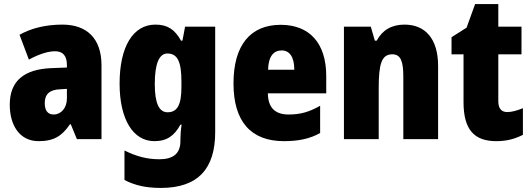

<svg xmlns="http://www.w3.org/2000/svg" viewBox="-20 -684 2613 944"><path d="M287 -563C204 -563 133 -545 76 -513L122 -391C172 -418 216 -432 251 -432C289 -432 309 -410 309 -364V-352L231 -349C99 -343 28 -287 28 -169C28 -70 75 10 170 10C246 10 285 -16 324 -73H328L358 0H479V-363C479 -496 406 -563 287 -563ZM275 -245 309 -247V-200C309 -153 280 -121 244 -121C216 -121 200 -139 200 -177C200 -220 223 -243 275 -245Z M744 -563C635 -563 568 -456 568 -273C568 -96 635 10 739 10C802 10 838 -18 867 -71H873C869 -49 867 -17 867 3V10C867 73 829 99 764 99C704 99 653 86 592 56V201C644 228 699 240 771 240C956 240 1038 143 1038 -34V-553H890L877 -484H870C839 -540 803 -563 744 -563ZM803 -421C854 -421 872 -378 872 -283V-256C872 -171 853 -132 804 -132C762 -132 741 -176 741 -271C741 -372 763 -421 803 -421Z M1360 -562C1212 -562 1128 -463 1128 -274C1128 -86 1214 10 1376 10C1449 10 1504 -2 1554 -30V-164C1500 -133 1456 -121 1399 -121C1331 -121 1298 -156 1297 -225H1584V-310C1584 -474 1500 -562 1360 -562ZM1365 -436C1403 -436 1427 -405 1427 -341H1298C1300 -410 1327 -436 1365 -436Z M1969 -563C1905 -563 1860 -536 1832 -484H1823L1803 -553H1671V0H1842V-250C1842 -370 1856 -417 1909 -417C1952 -417 1963 -379 1963 -306V0H2134V-360C2134 -493 2071 -563 1969 -563Z M2474 -133C2445 -133 2430 -151 2430 -187V-417H2544V-553H2430V-664H2316L2274 -548L2200 -501V-417H2259V-182C2259 -46 2312 10 2420 10C2474 10 2513 -2 2551 -21V-152C2523 -141 2498 -133 2474 -133Z"/></svg>

Font: Noto Sans Khmer Condensed Black
Style: Regular
Weight: 900
Width: 3
Designer: Danh Hong and the Monotype Design Team
Foundry: Monotype Imaging Inc.
Version: Version 2.004